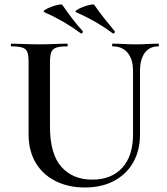

<svg xmlns="http://www.w3.org/2000/svg" viewBox="-20 -819 741 853"><path d="M571 -503Q571 -555 547.5 -584Q524 -613 480 -613Q478 -613 478 -619Q478 -625 480 -625Q505 -625 530.5 -623.5Q556 -622 586 -622Q612 -622 637.5 -623.5Q663 -625 684 -625Q686 -625 686 -619Q686 -613 684 -613Q644 -613 623 -584Q602 -555 602 -503V-223Q602 -150 571.5 -97Q541 -44 486 -15Q431 14 357 14Q284 14 227 -14.5Q170 -43 138.5 -96Q107 -149 107 -222V-544Q107 -573 101.5 -587.5Q96 -602 79.5 -607.5Q63 -613 31 -613Q28 -613 28 -619Q28 -625 31 -625Q56 -625 87.5 -623.5Q119 -622 154 -622Q191 -622 222 -623.5Q253 -625 278 -625Q281 -625 281 -619Q281 -613 278 -613Q245 -613 229 -607Q213 -601 207.5 -586Q202 -571 202 -542V-257Q202 -135 252.5 -78Q303 -21 390 -21Q475 -21 523 -73.5Q571 -126 571 -222ZM481 -671Q486 -669 489 -673.5Q492 -678 489 -681Q464 -711 441.5 -739.5Q419 -768 399 -797Q397 -801 382 -798Q367 -795 349.5 -788.5Q332 -782 321.5 -775Q311 -768 318 -765Q367 -743 405 -721Q443 -699 481 -671ZM339 -671Q344 -669 346.5 -673.5Q349 -678 347 -681Q321 -710 299 -739Q277 -768 257 -797Q255 -801 240 -798Q225 -795 207.5 -788.5Q190 -782 179.5 -775Q169 -768 177 -765Q224 -744 262.5 -721.5Q301 -699 339 -671Z"/></svg>

Font: Cormorant Garamond Light SemiBold
Style: Regular
Weight: 600
Version: Version 4.001